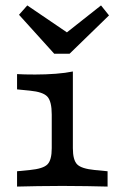

<svg xmlns="http://www.w3.org/2000/svg" viewBox="-20 -688 444 708"><path d="M170.8 -206.7V-265.3Q170.8 -313.8 154.9 -331.4Q139.1 -349 90.3 -353.7L42.9 -358.4V-414.8Q54.7 -414 71.6 -413.6Q88.5 -413.2 109.6 -413.2Q148.8 -413.2 185.4 -416Q222 -418.8 248.7 -424.4V-414.8V-206.7ZM209.8 -2.4Q157.2 -2.4 118.5 -1.6Q79.8 -0.8 42.9 0V-56.5L90.3 -61.1Q139.1 -65.8 154.9 -81.8Q170.8 -97.7 170.8 -141.5V-206.7H248.7V-141.5Q248.7 -97.7 264.6 -81.8Q280.5 -65.8 329.2 -61.1L376.7 -56.5V0Q339.8 -0.8 301 -1.6Q262.3 -2.4 209.8 -2.4ZM352.5 -668 382 -631.2 236.5 -489.8H180L50.1 -633.5L80.6 -668L262.6 -544.3L196.7 -544.9Z"/></svg>

Font: Playfair 5pt SemiExpanded Light
Style: Regular
Weight: 300
Width: 6
Designer: Claus Eggers Sørensen
Foundry: Claus Eggers Sørensen
Version: Version 2.203